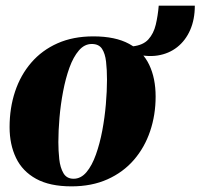

<svg xmlns="http://www.w3.org/2000/svg" viewBox="-20 -647 711 681"><path d="M311 -518Q389 -518 437.8 -491.5Q486.5 -465 509.2 -417.2Q532 -369.5 532 -304.5Q532 -239.5 512.5 -181.8Q493 -124 455 -80Q417 -36 361.2 -11Q305.5 14 233.5 14Q156.5 14 108 -12.8Q59.5 -39.5 36.8 -87Q14 -134.5 14 -196Q14 -264 33.5 -322.5Q53 -381 91 -425Q129 -469 184.2 -493.5Q239.5 -518 311 -518ZM305.5 -491Q279.5 -491 259.8 -468Q240 -445 226.2 -406.8Q212.5 -368.5 203.8 -322.5Q195 -276.5 191 -229.5Q187 -182.5 187 -143Q187 -112.5 190.2 -82.5Q193.5 -52.5 205 -32.8Q216.5 -13 241 -13Q267 -13 286.8 -36.5Q306.5 -60 320.2 -98.8Q334 -137.5 342.8 -184Q351.5 -230.5 355.5 -277.5Q359.5 -324.5 359.5 -364Q359.5 -399.5 356.2 -428.2Q353 -457 341.8 -474Q330.5 -491 305.5 -491ZM543 -627H671Q671 -578 654.5 -540.5Q638 -503 608.5 -479.8Q579 -456.5 539.2 -450.2Q499.5 -444 453 -457.5L450 -482.5Q487.5 -486.5 506.2 -507.2Q525 -528 532.5 -559.5Q540 -591 543 -627Z"/></svg>

Font: Merriweather 144pt Black
Style: Italic
Weight: 900
Italic angle: -7.8°
Version: Version 2.101